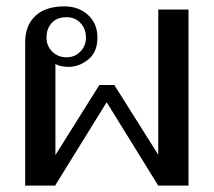

<svg xmlns="http://www.w3.org/2000/svg" viewBox="-20 -583 673 603"><path d="M59 -449Q59 -503 91 -533Q123 -563 182 -563Q227 -563 256.5 -536Q286 -509 286 -465Q286 -419 257 -396Q228 -373 196 -373Q169 -373 154 -382V-96L292 -316H339L477 -97V-553H572V0H477L315 -262L153 0H59ZM250 -465Q250 -492 233 -510.5Q216 -529 189 -529Q159 -529 142.5 -511Q126 -493 126 -465Q126 -439 144 -421Q162 -403 189 -403Q215 -403 232.5 -421Q250 -439 250 -465Z"/></svg>

Font: TavirajRegular
Style: Regular
Weight: 400
Designer: Katatrad Team
Foundry: CadsonDemak
Version: Version 1.001